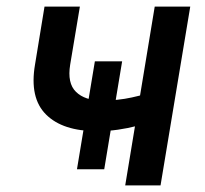

<svg xmlns="http://www.w3.org/2000/svg" viewBox="-20 -561 621 581"><path d="M273.4 -164.1Q169.9 -164.1 119.4 -214.4Q68.8 -264.6 85.9 -365.2L114.7 -541H221.7L192.4 -365.7Q183.1 -309.1 210 -283Q236.8 -256.8 288.6 -256.8Q336.9 -256.8 378.9 -266.1Q420.9 -275.4 466.3 -290L451.2 -197.3Q424.8 -188 396 -180.4Q367.2 -172.9 336.7 -168.5Q306.2 -164.1 273.4 -164.1ZM358.9 0 448.2 -541H555.7L465.8 0ZM212.9 -48.8 267.1 -375.5H349.6L295.4 -48.8Z"/></svg>

Font: Inter 17pt Medium
Style: Italic
Weight: 500
Italic angle: -9.3988°
Version: Version 4.001;git-66647c0bb